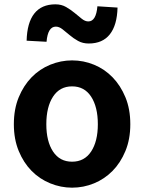

<svg xmlns="http://www.w3.org/2000/svg" viewBox="-20 -853 666 887"><path d="M313 14Q261 14 212 -6Q163 -26 126 -63.5Q89 -101 66.5 -155.5Q44 -210 44 -279Q44 -349 66.5 -403.5Q89 -458 126 -496Q163 -534 212 -554Q261 -574 313 -574Q366 -574 414.5 -554Q463 -534 500 -496Q537 -458 559.5 -403.5Q582 -349 582 -279Q582 -210 559.5 -155.5Q537 -101 500 -63.5Q463 -26 414.5 -6Q366 14 313 14ZM313 -106Q370 -106 401 -153Q432 -200 432 -279Q432 -359 401 -406.5Q370 -454 313 -454Q256 -454 225 -406.5Q194 -359 194 -279Q194 -200 225 -153Q256 -106 313 -106ZM390 -652Q362 -652 340.5 -664Q319 -676 301.5 -691Q284 -706 268.5 -718Q253 -730 238 -730Q201 -730 195 -660L103 -665Q105 -748 138.5 -790.5Q172 -833 236 -833Q264 -833 285.5 -820.5Q307 -808 324.5 -793.5Q342 -779 357.5 -766.5Q373 -754 388 -754Q424 -754 430 -824L523 -818Q521 -737 487.5 -694.5Q454 -652 390 -652Z"/></svg>

Font: Kinto Sans
Style: Bold
Weight: 700
Designer: Authors: Ryoko NISHIZUKA  (kana & ideographs); Paul D. Hunt (Latin, Greek & Cyrillic); Wenlong ZHANG  (bopomofo); Sandol
Foundry: Adobe Systems Incorporated, ookami Inc.
Version: Version 0.001